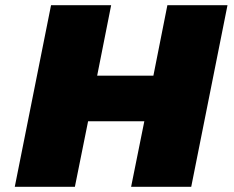

<svg xmlns="http://www.w3.org/2000/svg" viewBox="-20 -721 905 741"><path d="M626 -701H858L718 0H486L537 -253H320L269 0H37L177 -701H409L355 -429H572Z"/></svg>

Font: TypoPRO Montserrat
Style: Italic
Weight: 900
Italic angle: -11.3°
Designer: Julieta Ulanovsky
Foundry: Julieta Ulanovsky
Version: Version 6.001